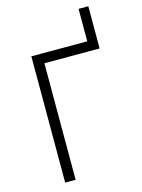

<svg xmlns="http://www.w3.org/2000/svg" viewBox="-130 -954 759 1028"><g transform="rotate(-15 249.5 -440.0)"><path d="M410 -646V-880H464V-646ZM100 0V-700H464V-646H158V0Z"/></g></svg>

Font: Geologica Cursive Thin
Style: Regular
Weight: 250
Designer: Sindre Bremnes, Frode Helland
Foundry: Monokrom Skriftforlag AS
Version: Version 1.010;gftools[0.9.28]